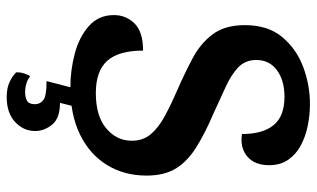

<svg xmlns="http://www.w3.org/2000/svg" viewBox="-206 -534 945 573"><g transform="rotate(90 266.5 -247.5)"><path d="M291 -700Q323 -700 355 -693.5Q387 -687 413.5 -673Q440 -659 456.5 -635.5Q473 -612 473 -578Q473 -535 447 -513Q421 -491 380 -497Q380 -559 353.5 -591.5Q327 -624 269 -624Q220 -624 189.5 -601.5Q159 -579 159 -540Q159 -507 181 -486Q203 -465 239.5 -448.5Q276 -432 319 -412Q382 -385 423 -358.5Q464 -332 484 -298Q504 -264 504 -212Q504 -146 472.5 -94.5Q441 -43 382 -14Q323 15 241 15Q190 15 140.5 2Q91 -11 58 -40Q25 -69 25 -115Q25 -151 50 -176.5Q75 -202 131 -202Q131 -129 161.5 -95Q192 -61 258 -61Q326 -61 363 -92Q400 -123 400 -168Q400 -202 380.5 -225Q361 -248 327 -266.5Q293 -285 249 -304Q199 -326 154.5 -349.5Q110 -373 82.5 -409.5Q55 -446 55 -506Q55 -574 90 -616.5Q125 -659 179 -679.5Q233 -700 291 -700ZM303 -18 287 46Q333 46 352 69.5Q371 93 371 120Q371 155 344 180Q317 205 270 205Q243 205 225 196.5Q207 188 196 177Q195 166 199.5 152Q204 138 208 135Q216 142 228.5 146Q241 150 256 150Q270 150 280.5 144.5Q291 139 291 120Q291 106 279 96Q267 86 222 86L249 -18Z"/></g></svg>

Font: Karma Variable Light
Style: Regular
Weight: 300
Designer: Joana Correia
Foundry: Indian Type Foundry
Version: Version 3.000